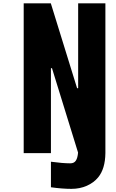

<svg xmlns="http://www.w3.org/2000/svg" viewBox="-20 -937 707 1175"><path d="M291.7 0H125V-916.7H291L451.8 -397.1H458.3V-916.7H625V0Q623.7 96.4 580.7 148.4Q554 181 511.4 199.9Q468.8 218.8 416.7 218.8Q361.3 218.8 291.7 209V52.7Q363.9 62.5 410.2 62.5Q433.6 62.5 444.3 45.9Q455.1 29.3 457.7 -3.3L298.2 -519.5H291.7Z"/></svg>

Font: Monoid
Style: Bold
Weight: 700
Width: 4
Designer: Andreas Larsen (@larsenwork)
Version: Version 0.61